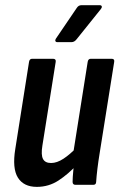

<svg xmlns="http://www.w3.org/2000/svg" viewBox="-20 -721 466 749"><path d="M123.7 8Q72.3 8 49.8 -28.1Q27.3 -64.2 39.7 -140.4L93.3 -479.8Q95.3 -491.7 105.3 -491.7H186.7Q199.1 -491.7 197.3 -479.8L145.3 -152.6Q139.5 -117 147.7 -101Q155.9 -85.1 179.2 -85.1Q202.2 -85.1 227.7 -101.9Q253.2 -118.6 282.1 -148.9L282 -80.4Q246.2 -41.6 208.1 -16.8Q170 8 123.7 8ZM274.6 0Q263.2 0 263.2 -11.4Q263.4 -29.4 265.7 -53.1Q268 -76.8 270 -95.2L265.9 -125.1L322.1 -479.8Q324.1 -491.7 334.1 -491.7H415.5Q427.5 -491.7 425.5 -479.8L368.9 -124.4Q363.3 -89.9 359.9 -61.6Q356.5 -33.4 355.1 -11.4Q354.7 0 344.1 0ZM203.6 -556.6Q197.9 -556.6 196.2 -560.6Q194.5 -564.6 197.9 -570L279 -689.4Q286 -700.7 297.2 -700.7H369.2Q375.4 -700.7 376.9 -696.4Q378.4 -692.1 374 -686.4L279 -568Q270.3 -556.6 258.9 -556.6Z"/></svg>

Font: Sofia Sans Condensed
Style: Italic
Weight: 400
Italic angle: -9°
Designer: Botio Nikoltchev, Ani Petrova
Foundry: lettersoup
Version: Version 4.101